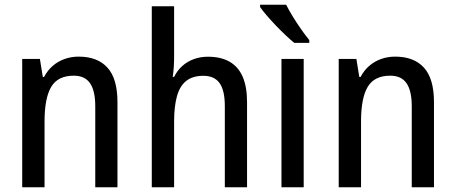

<svg xmlns="http://www.w3.org/2000/svg" viewBox="-20 -786 1913 806"><path d="M310.1 -548.3Q389.2 -548.3 431.2 -502Q473.1 -455.6 473.1 -357.4V0H379.9V-340.3Q379.9 -404.3 358.2 -436.3Q336.4 -468.3 289.6 -468.3Q222.7 -468.3 194.8 -421.1Q167 -374 167 -275.9V0H73.2V-538.6H147.5L159.7 -462.9H165Q179.2 -490.2 201.2 -509.3Q223.1 -528.3 251 -538.3Q278.8 -548.3 310.1 -548.3Z M710.9 -759.8V-551.3Q710.9 -527.3 709.5 -504.4Q708 -481.4 705.1 -463.4H710.9Q724.6 -490.7 745.8 -509.5Q767.1 -528.3 794.4 -538.1Q821.8 -547.9 853 -547.9Q907.2 -547.9 943.8 -526.9Q980.5 -505.9 998.8 -463.6Q1017.1 -421.4 1017.1 -356.9V0H923.8V-340.3Q923.8 -406.2 901.9 -437Q879.9 -467.8 833.5 -467.8Q789.1 -467.8 762 -446.5Q734.9 -425.3 722.9 -382.3Q710.9 -339.4 710.9 -275.4V0H617.2V-759.8Z M1254.9 0H1161.6V-538.6H1254.9ZM1181.2 -766.1Q1192.9 -743.2 1209.7 -715.6Q1226.6 -688 1244.9 -662.1Q1263.2 -636.2 1278.3 -617.7V-606H1215.3Q1199.2 -619.1 1178.7 -638.4Q1158.2 -657.7 1137.5 -679.4Q1116.7 -701.2 1099.4 -721.4Q1082 -741.7 1071.8 -756.3V-766.1Z M1638.7 -548.3Q1717.8 -548.3 1759.8 -502Q1801.8 -455.6 1801.8 -357.4V0H1708.5V-340.3Q1708.5 -404.3 1686.8 -436.3Q1665 -468.3 1618.2 -468.3Q1551.3 -468.3 1523.4 -421.1Q1495.6 -374 1495.6 -275.9V0H1401.9V-538.6H1476.1L1488.3 -462.9H1493.7Q1507.8 -490.2 1529.8 -509.3Q1551.8 -528.3 1579.6 -538.3Q1607.4 -548.3 1638.7 -548.3Z"/></svg>

Font: Open Sans SemiCondensed Medium
Style: Regular
Weight: 500
Width: 4
Designer: Monotype Design Team
Foundry: Monotype Imaging Inc.
Version: Version 3.000